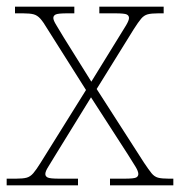

<svg xmlns="http://www.w3.org/2000/svg" viewBox="-23 -556 540 576"><path d="M-3 0V-20H25Q46 -20 57 -23Q68 -26 77 -36.5Q86 -47 99 -68L235 -286L120 -468Q107 -490 98 -500Q89 -510 78 -513Q67 -516 46 -516H22V-536H200V-516H179Q151 -516 144 -512.5Q137 -509 137 -502Q137 -495 146 -480.5Q155 -466 168 -444L251 -311L333 -444Q347 -466 355.5 -480.5Q364 -495 364 -502Q364 -509 357.5 -512.5Q351 -516 322 -516H275V-536H468V-516H452Q431 -516 420 -513Q409 -510 400.5 -500Q392 -490 378 -468L267 -289L409 -68Q423 -47 431.5 -36.5Q440 -26 451 -23Q462 -20 483 -20H497V0H307V-20H350Q379 -20 385.5 -23.5Q392 -27 392 -34Q392 -42 383.5 -56Q375 -70 361 -92L250 -264L144 -92Q131 -70 122 -56Q113 -42 113 -34Q113 -27 120 -23.5Q127 -20 155 -20H211V0Z"/></svg>

Font: Noto Serif Lao Thin
Style: Regular
Weight: 250
Designer: Monotype Design Team
Foundry: Monotype Imaging Inc.
Version: Version 2.003